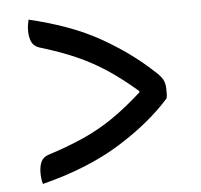

<svg xmlns="http://www.w3.org/2000/svg" viewBox="-45 -630 690 660"><g transform="rotate(-5 300.0 -299.5)"><path d="M526 -272Q456 -193 345.5 -124.5Q235 -56 77 -16Q72 -34 72 -54Q72 -78 79.5 -93.5Q87 -109 107 -115Q173 -136 228 -160.5Q283 -185 332.5 -219Q382 -253 435 -301V-305Q381 -352 331.5 -384.5Q282 -417 228 -440.5Q174 -464 107 -484Q87 -490 79.5 -506Q72 -522 72 -545Q72 -556 73.5 -565Q75 -574 77 -583Q221 -549 319.5 -493.5Q418 -438 491 -370Q514 -350 521 -336.5Q528 -323 528 -303Q528 -294 528 -287Q528 -280 526 -272Z"/></g></svg>

Font: Recursive Mn Csl St
Style: Regular
Weight: 400
Monospace: yes
Version: Version 1.079;hotconv 1.0.112;makeotfexe 2.5.65598; ttfautoh